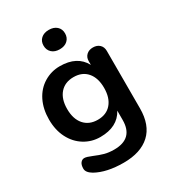

<svg xmlns="http://www.w3.org/2000/svg" viewBox="-214 -839 1033 1144"><g transform="rotate(-30 302.5 -266.5)"><path d="M383.5 -149.9Q417 -189 417 -257.3Q417 -325.7 383.5 -364.7Q350.1 -403.8 290.5 -403.8Q231 -403.8 197 -365Q163.1 -326.2 163.1 -257.6Q163.1 -189 197 -149.9Q231 -110.8 290.5 -110.8Q350.1 -110.8 383.5 -149.9ZM417 -100.1Q371.1 -14.2 252 -14.2Q192.9 -14.2 143.6 -44.7Q94.2 -75.2 66.2 -130.1Q38.1 -185.1 38.1 -257.1Q38.1 -329.1 65.4 -384.5Q92.8 -439.9 142.8 -470.5Q192.9 -501 252 -501Q371.1 -501 417 -415V-440.9Q417 -466.8 434.1 -482.9Q451.2 -499 479 -499Q506.8 -499 523.9 -482.9Q541 -466.8 541 -439.9V-44.9Q541 70.3 477.1 129.2Q413.1 188 296.1 188Q179.2 188 106 147Q68.8 125 68.8 98.6Q68.8 72.3 79.3 59.1Q89.8 45.9 105.2 45.9Q120.6 45.9 156.2 61Q191.9 76.2 220.5 84Q249 91.8 286.1 91.8Q417 91.8 417 -36.1ZM250 -606.4Q230 -625 230 -655Q230 -685.1 250 -703.1Q270 -721.2 303.7 -721.2Q337.4 -721.2 357.7 -703.1Q377.9 -685.1 377.9 -655Q377.9 -625 357.9 -606.4Q337.9 -587.9 304 -587.9Q270 -587.9 250 -606.4Z"/></g></svg>

Font: Nunito-Bold
Style: Bold
Weight: 700
Designer: Vernon Adams
Foundry: newtypography
Version: Version 3.000